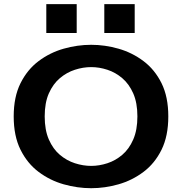

<svg xmlns="http://www.w3.org/2000/svg" viewBox="-20 -930 915 960"><path d="M436 11Q367 11 298.2 -8.5Q229.5 -28 173 -70.5Q116.5 -113 82.5 -181.5Q48.5 -250 48.5 -348Q48.5 -445.5 82.5 -513.8Q116.5 -582 173 -624.5Q229.5 -667 298.2 -686.5Q367 -706 436 -706Q504.5 -706 572.8 -686.5Q641 -667 697.5 -624.5Q754 -582 787.8 -513.8Q821.5 -445.5 821.5 -348Q821.5 -250 787.8 -181.5Q754 -113 697.5 -70.5Q641 -28 572.8 -8.5Q504.5 11 436 11ZM436 -100.5Q476 -100.5 516.8 -113.8Q557.5 -127 591.5 -156Q625.5 -185 646.2 -232.5Q667 -280 667 -348Q667 -416 646.2 -463Q625.5 -510 591.5 -539Q557.5 -568 516.8 -581.2Q476 -594.5 436 -594.5Q395.5 -594.5 354.5 -581.2Q313.5 -568 279.2 -539Q245 -510 224.2 -463Q203.5 -416 203.5 -348Q203.5 -280 224.2 -232.5Q245 -185 279.2 -156Q313.5 -127 354.5 -113.8Q395.5 -100.5 436 -100.5ZM211.5 -909.5H363.5V-765H211.5ZM501.5 -909.5H653.5V-765H501.5Z"/></svg>

Font: Trispace SemiExpanded SemiBold
Style: Regular
Weight: 600
Width: 6
Designer: Tyler Finck
Foundry: Etcetera Type Company
Version: Version 1.210; ttfautohint (v1.8.3)